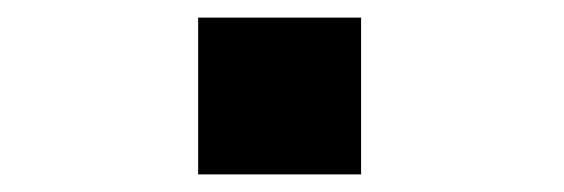

<svg xmlns="http://www.w3.org/2000/svg" viewBox="-20 -413 640 218"><path d="M390 -393V-215H205V-393Z"/></svg>

Font: iA Writer Mono V
Style: Regular
Weight: 400
Designer: Mike Abbink, Paul van der Laan, Pieter van Rosmalen
Foundry: Bold Monday
Version: Version 2.000